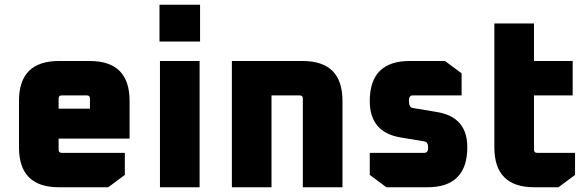

<svg xmlns="http://www.w3.org/2000/svg" viewBox="-20 -789 2479 809"><path d="M60 -168V-364Q60 -532 228 -532H358Q526 -532 526 -364V-205H227V-158Q227 -145 240 -145H506V-52L436 0H228Q60 0 60 -168ZM227 -331H359V-374Q359 -387 346 -387H240Q227 -387 227 -374Z M652 -614V-769H823V-614ZM654 0V-532H821V0Z M957 0V-532H1255Q1423 -532 1423 -364V0H1256V-374Q1256 -387 1243 -387H1124V0Z M1538 -52V-145H1768Q1784 -145 1784 -167Q1784 -190 1769 -193L1667 -210Q1538 -232 1538 -363Q1538 -532 1706 -532H1855L1925 -480V-387H1719Q1703 -387 1703 -365Q1703 -336 1719 -334L1821 -317Q1949 -296 1949 -169Q1949 0 1781 0H1608Z M2063 -168V-690H2230V-532H2393V-387H2230V-158Q2230 -145 2243 -145H2403V-52L2333 0H2231Q2063 0 2063 -168Z"/></svg>

Font: Oxanium ExtraLight ExtraBold
Style: Regular
Weight: 800
Version: Version 2.000